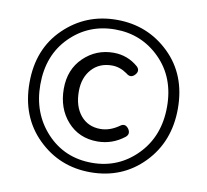

<svg xmlns="http://www.w3.org/2000/svg" viewBox="-81 -820 994 921"><g transform="rotate(10 415.5 -359.0)"><path d="M777.3 -361.3Q777.3 -200.2 674.3 -94.2Q571.3 11.7 416 11.7Q265.6 11.7 160.2 -91.8Q54.7 -195.3 54.7 -361.3Q54.7 -526.4 160.2 -628.4Q265.6 -730.5 416 -730.5Q566.4 -730.5 671.9 -628.4Q777.3 -526.4 777.3 -361.3ZM107.4 -361.3Q107.4 -221.7 194.8 -127.9Q282.2 -34.2 416 -34.2Q544.9 -34.2 634.8 -126Q724.6 -217.8 724.6 -361.3Q724.6 -503.9 634.8 -593.8Q544.9 -683.6 416 -683.6Q286.1 -683.6 196.8 -594.2Q107.4 -504.9 107.4 -361.3ZM423.8 -139.6Q334 -139.6 277.8 -202.6Q221.7 -265.6 221.7 -361.3Q221.7 -455.1 282.2 -513.7Q342.8 -572.3 427.7 -572.3Q496.1 -572.3 547.9 -527.3Q566.4 -508.8 548.8 -488.3Q528.3 -464.8 503.9 -486.3Q468.8 -510.7 430.7 -510.7Q369.1 -510.7 332 -469.2Q294.9 -427.7 294.9 -361.3Q294.9 -288.1 331.1 -244.6Q367.2 -201.2 427.7 -201.2Q472.7 -201.2 516.6 -231.4Q541 -251 559.6 -224.6Q574.2 -202.1 554.7 -185.5Q496.1 -139.6 423.8 -139.6Z"/></g></svg>

Font: GenSenMaruGothic TW TTF Regular
Style: Regular
Weight: 400
Version: Version 1.301